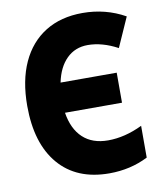

<svg xmlns="http://www.w3.org/2000/svg" viewBox="-83 -792 729 869"><g transform="rotate(-10 281.5 -358.0)"><path d="M350 10Q200 10 118 -86Q36 -182 36 -355Q36 -471 74 -554Q112 -637 183.5 -681.5Q255 -726 355 -726Q461 -726 550 -676L490 -541Q419 -579 353 -579Q295 -579 256 -540.5Q217 -502 203 -433H461V-295H199Q211 -219 254.5 -178.5Q298 -138 370 -138Q447 -138 528 -177V-31Q447 10 350 10Z"/></g></svg>

Font: Noto Sans Mono SemiCondensed Black
Style: Regular
Weight: 900
Width: 4
Designer: Monotype Design Team
Foundry: Monotype Imaging Inc.
Version: Version 2.014; ttfautohint (v1.8.4.7-5d5b)